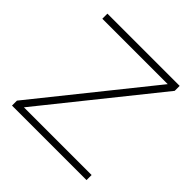

<svg xmlns="http://www.w3.org/2000/svg" viewBox="-180 -856 1013 1013"><g transform="rotate(45 327.0 -349.5)"><path d="M62 -699H601V-662L100 -38H605V0H49V-37L550 -661H62Z"/></g></svg>

Font: Alexandria ExtraLight
Style: Regular
Weight: 250
Designer: Mohamed Gaber
Foundry: Kief Type Foundry
Version: Version 5.100